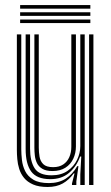

<svg xmlns="http://www.w3.org/2000/svg" viewBox="-20 -737 444 765"><path d="M169.8 8Q134.5 8 111.8 -2Q89 -12 75.9 -28.1Q62.8 -44.2 56.6 -63.9Q50.5 -83.5 48.9 -103Q47.2 -122.5 47.2 -139V-600H64.8V-142Q64.8 -122.8 67.4 -99.5Q70 -76.2 80.2 -55.4Q90.5 -34.5 112.9 -21Q135.2 -7.5 174.8 -7.5Q214 -7.5 241.6 -25Q269.2 -42.5 287.8 -75H292.5L284.2 -14.5V0H266.8V-5.8L277 -46.2H273.8Q255 -20 230 -6Q205 8 169.8 8ZM335 0V-600H352.2V0ZM189.2 -55.5Q163.5 -55.5 148.8 -64.4Q134 -73.2 127.2 -87.2Q120.5 -101.2 118.8 -117.4Q117 -133.5 117 -148.2V-600H134.5V-149.2Q134.5 -131 137.5 -112.9Q140.5 -94.8 152.5 -82.9Q164.5 -71 191.8 -71Q216 -71 232 -81.8Q248 -92.5 256.1 -110.9Q264.2 -129.2 264.2 -152.2V-600H282.5V-153.5Q282.5 -127 272 -104.6Q261.5 -82.2 240.8 -68.9Q220 -55.5 189.2 -55.5ZM179.5 -23.2Q126.2 -23.5 104.2 -53.8Q82.2 -84 82.2 -143V-600H99.8V-145Q99.8 -95 117.8 -66.8Q135.8 -38.5 185.5 -38.5Q223.5 -38.5 248.9 -56Q274.2 -73.5 287.1 -100.2Q300 -127 300 -155V-600H317.5V0H300V-42L303.8 -113.2H299.2Q284.8 -73.5 255 -48.1Q225.2 -22.8 179.5 -23.2ZM340 -702.5H60.2V-716.8H340ZM340 -645H60.2V-659.2H340ZM340 -673.8H60.2V-688H340Z"/></svg>

Font: Big Shoulders Inline Display Thin SemiBold
Style: Regular
Weight: 600
Version: Version 2.002